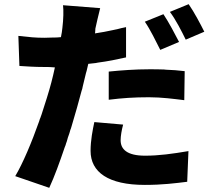

<svg xmlns="http://www.w3.org/2000/svg" viewBox="-20 -832 1040 920"><path d="M959 -680C942 -714 910 -775 884 -812L794 -775C821 -740 850 -683 870 -642L959 -680ZM371 -397C372 -400 373 -403 374 -406L377 -420C382 -440 387 -461 392 -482L395 -492C398 -504 400 -515 403 -526C415 -527 427 -529 439 -530L449 -532C496 -538 540 -547 584 -557V-702C569 -699 555 -696 541 -692L531 -690L522 -688C493 -682 465 -676 435 -672C437 -678 436 -690 437 -695C442 -718 452 -762 460 -793L282 -807C285 -782 284 -740 279 -699C278 -687 275 -668 272 -654C260 -653 249 -652 237 -652H228C216 -652 205 -651 193 -651C149 -651 122 -654 68 -660L73 -516C107 -514 141 -511 193 -511C209 -511 226 -511 243 -509C238 -485 232 -460 226 -437C214 -391 197 -338 179 -283L175 -272C174 -269 173 -265 171 -262L168 -252C132 -150 89 -48 53 12L216 68C241 14 266 -55 290 -126L294 -136L297 -146C298 -148 298 -150 299 -151L302 -161L305 -172C307 -178 310 -185 312 -192L315 -202C316 -207 318 -212 320 -217L323 -227C341 -288 358 -346 371 -397ZM838 -631C820 -666 788 -727 763 -764L674 -728C701 -689 727 -634 748 -593L838 -631ZM865 -491C834 -495 804 -497 775 -498L766 -499C742 -500 718 -500 694 -500C628 -500 560 -495 501 -489V-354C565 -362 621 -366 694 -366C756 -366 813 -358 863 -352L865 -491ZM877 39 883 -108C806 -95 742 -86 675 -86C587 -86 558 -118 558 -160C558 -180 563 -209 570 -235L432 -247C424 -209 414 -160 414 -109C414 -7 499 54 674 54C758 54 820 46 877 39Z"/></svg>

Font: Glow Sans SC Normal ExtraBold
Style: Regular
Weight: 800
Designer: Ryoko NISHIZUKA (kana, bopomofo & ideographs); Paul D. Hunt (Latin, Greek & Cyrillic); Sandoll Communications, Soo-young
Version: Version 0.93